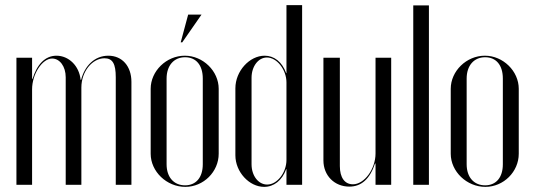

<svg xmlns="http://www.w3.org/2000/svg" viewBox="-20 -720 2080 748"><path d="M296 -409H294C289 -463 248 -503 200 -503C154 -503 123 -466 107 -413H105V-495H44V0H105V-372C105 -432 145 -492 183 -492C213 -492 236 -461 236 -419V0H297V-379C297 -442 340 -493 387 -493C419 -493 431 -471 431 -419V0H492V-401C492 -462 456 -503 402 -503C349 -503 310 -464 296 -409Z M690 -555 765 -663H713L684 -555ZM700 -503C628 -503 567 -443 567 -374V-121C567 -52 629 8 702 8C773 8 832 -51 832 -121V-374C832 -443 771 -503 700 -503ZM701 -497C744 -497 770 -466 770 -414V-80C770 -29 744 2 701 2C657 2 629 -30 629 -80V-414C629 -464 657 -497 701 -497Z M1096 0H1157V-700H1096V-435H1095C1079 -479 1048 -503 1011 -503C952 -503 897 -443 897 -376V-115C897 -50 951 8 1009 8C1047 8 1079 -17 1095 -61H1096ZM1096 -399V-97C1096 -48 1060 -1 1021 -1C986 -1 960 -36 960 -80V-417C960 -461 986 -496 1020 -496C1059 -496 1096 -448 1096 -399Z M1441 -83H1443V0H1504V-495H1443V-122C1443 -61 1399 -2 1355 -2C1323 -2 1304 -28 1304 -73V-495H1240V-95C1240 -36 1283 7 1341 7C1388 7 1421 -23 1441 -83Z M1590 0H1651V-699H1590Z M1869 -503C1797 -503 1736 -443 1736 -374V-121C1736 -52 1798 8 1871 8C1942 8 2001 -51 2001 -121V-374C2001 -443 1940 -503 1869 -503ZM1870 -497C1913 -497 1939 -466 1939 -414V-80C1939 -29 1913 2 1870 2C1826 2 1798 -30 1798 -80V-414C1798 -464 1826 -497 1870 -497Z"/></svg>

Font: Moniqa Display
Style: Regular
Weight: 400
Designer: Rajesh Rajput
Foundry: Rajesh Rajput
Version: Version 1.000